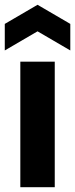

<svg xmlns="http://www.w3.org/2000/svg" viewBox="-22 -783 314 803"><path d="M63 0V-525H207V0ZM-2 -572V-683L135 -763L272 -683V-572L135 -652Z"/></svg>

Font: Bricolage Grotesque 24pt
Style: Bold
Weight: 700
Designer: Mathieu Triay
Foundry: Atelier Triay
Version: Version 1.001;gftools[0.9.33.dev8+g029e19f]